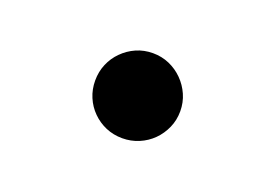

<svg xmlns="http://www.w3.org/2000/svg" viewBox="-41 -494 500 349"><g transform="rotate(20 209.0 -319.5)"><path d="M127 -319.8Q127 -336.9 133.3 -351.8Q139.6 -366.7 150.9 -377.9Q162.1 -389.2 177 -395.8Q191.9 -402.3 209 -402.3Q226.1 -402.3 241 -395.8Q255.9 -389.2 267.1 -377.9Q278.3 -366.7 284.9 -351.8Q291.5 -336.9 291.5 -319.8Q291.5 -302.7 284.9 -287.8Q278.3 -272.9 267.1 -261.7Q255.9 -250.5 240.7 -244.1Q225.6 -237.8 209 -237.8Q191.9 -237.8 177 -244.1Q162.1 -250.5 150.9 -261.7Q139.6 -272.9 133.3 -287.8Q127 -302.7 127 -319.8Z"/></g></svg>

Font: Atomic Age
Style: Regular
Weight: 400
Designer: James Grieshaber
Foundry: James Grieshaber
Version: Version 1.008; ttfautohint (v1.4.1) -l 6 -r 46 -G 0 -x 0 -H 